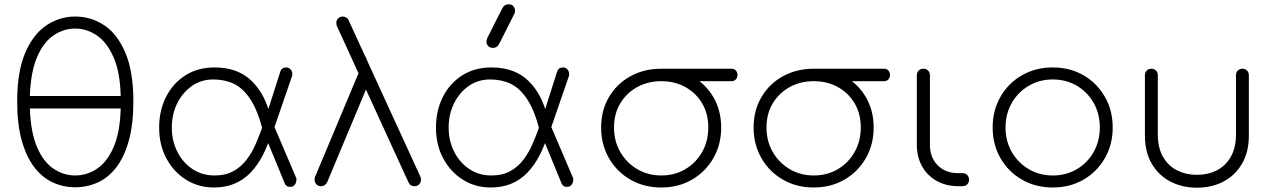

<svg xmlns="http://www.w3.org/2000/svg" viewBox="-20 -867 5925 894"><path d="M330 5Q275 5 226 -17.5Q177 -40 140 -88Q103 -136 81.5 -212Q60 -288 60 -395Q60 -533 97 -620Q134 -707 195.5 -748.5Q257 -790 330 -790Q405 -790 466.5 -748.5Q528 -707 564.5 -619.5Q601 -532 601 -395Q601 -289 580 -213Q559 -137 522 -88.5Q485 -40 435.5 -17.5Q386 5 330 5ZM330 -50Q385 -50 432 -81.5Q479 -113 509 -182Q539 -251 542 -362H119Q123 -251 152.5 -182Q182 -113 229 -81.5Q276 -50 330 -50ZM119 -420H542Q539 -532 508.5 -601Q478 -670 431 -702Q384 -734 330 -734Q276 -734 229 -702Q182 -670 152.5 -601Q123 -532 119 -420Z M976 6Q904 6 846.5 -30Q789 -66 755 -129Q721 -192 721 -273Q721 -352 753 -415.5Q785 -479 843 -516Q901 -553 979 -553Q1089 -553 1153.5 -488.5Q1218 -424 1240 -319L1203 -263Q1179 -355 1145 -406Q1111 -457 1068.5 -477Q1026 -497 973 -497Q916 -497 872.5 -466Q829 -435 804.5 -384.5Q780 -334 780 -273Q780 -212 805.5 -161Q831 -110 876 -80Q921 -50 979 -50Q1031 -50 1067.5 -70.5Q1104 -91 1129 -124.5Q1154 -158 1171 -197.5Q1188 -237 1202 -276L1244 -246Q1227 -189 1203 -143Q1179 -97 1147 -63.5Q1115 -30 1072.5 -12Q1030 6 976 6ZM1334 3Q1313 5 1305 -15L1201 -268L1248 -299L1359 -39Q1361 -36 1360.5 -34Q1360 -32 1360 -30Q1360 -17 1353 -7.5Q1346 2 1334 3ZM1248 -246 1202 -273 1285 -533Q1288 -543 1295 -548Q1302 -553 1312 -553Q1324 -553 1332.5 -544.5Q1341 -536 1341 -522Q1341 -521 1341 -518.5Q1341 -516 1340 -513Z M1910 0Q1900 0 1893 -4.5Q1886 -9 1881 -20L1549 -745Q1548 -748 1547 -752Q1546 -756 1546 -761Q1546 -773 1554.5 -781.5Q1563 -790 1576 -790Q1585 -790 1593.5 -784.5Q1602 -779 1605 -769L1939 -41Q1940 -39 1940 -30Q1940 -17 1931.5 -8.5Q1923 0 1910 0ZM1475 0Q1462 0 1453.5 -8.5Q1445 -17 1445 -30Q1445 -38 1446 -41L1682 -604L1715 -524L1504 -20Q1500 -11 1492.5 -5.5Q1485 0 1475 0Z M2265 6Q2193 6 2135.5 -30Q2078 -66 2044 -129Q2010 -192 2010 -273Q2010 -352 2042 -415.5Q2074 -479 2132 -516Q2190 -553 2268 -553Q2378 -553 2442.5 -488.5Q2507 -424 2529 -319L2492 -263Q2468 -355 2434 -406Q2400 -457 2357.5 -477Q2315 -497 2262 -497Q2205 -497 2161.5 -466Q2118 -435 2093.5 -384.5Q2069 -334 2069 -273Q2069 -212 2094.5 -161Q2120 -110 2165 -80Q2210 -50 2268 -50Q2320 -50 2356.5 -70.5Q2393 -91 2418 -124.5Q2443 -158 2460 -197.5Q2477 -237 2491 -276L2533 -246Q2516 -189 2492 -143Q2468 -97 2436 -63.5Q2404 -30 2361.5 -12Q2319 6 2265 6ZM2623 3Q2602 5 2594 -15L2490 -268L2537 -299L2648 -39Q2650 -36 2649.5 -34Q2649 -32 2649 -30Q2649 -17 2642 -7.5Q2635 2 2623 3ZM2537 -246 2491 -273 2574 -533Q2577 -543 2584 -548Q2591 -553 2601 -553Q2613 -553 2621.5 -544.5Q2630 -536 2630 -522Q2630 -521 2630 -518.5Q2630 -516 2629 -513ZM2276 -644Q2260 -644 2252.5 -653.5Q2245 -663 2245 -671Q2245 -676 2246 -680Q2247 -684 2248 -688L2317 -825Q2323 -837 2330.5 -842Q2338 -847 2347 -847Q2364 -847 2371 -837.5Q2378 -828 2378 -820Q2378 -816 2377.5 -811.5Q2377 -807 2375 -803L2306 -666Q2300 -654 2292.5 -649Q2285 -644 2276 -644Z M3059 6Q2979 6 2915.5 -30.5Q2852 -67 2815.5 -130.5Q2779 -194 2779 -273Q2779 -353 2815.5 -415Q2852 -477 2915.5 -512Q2979 -547 3059 -547Q3139 -547 3202 -512Q3265 -477 3301.5 -415Q3338 -353 3338 -273Q3338 -194 3301.5 -130.5Q3265 -67 3202 -30.5Q3139 6 3059 6ZM3059 -50Q3122 -50 3171.5 -79.5Q3221 -109 3249.5 -159.5Q3278 -210 3278 -274Q3278 -337 3249.5 -385.5Q3221 -434 3171.5 -461.5Q3122 -489 3059 -489Q2997 -489 2947 -461.5Q2897 -434 2868 -385.5Q2839 -337 2839 -273Q2839 -210 2868 -159.5Q2897 -109 2947 -79.5Q2997 -50 3059 -50ZM3056 -489Q3044 -489 3036.5 -497.5Q3029 -506 3029 -518Q3029 -530 3036.5 -538.5Q3044 -547 3056 -547H3387Q3399 -547 3406.5 -538.5Q3414 -530 3414 -518Q3414 -506 3406.5 -497.5Q3399 -489 3387 -489Z M3769 6Q3689 6 3625.5 -30.5Q3562 -67 3525.5 -130.5Q3489 -194 3489 -273Q3489 -353 3525.5 -415Q3562 -477 3625.5 -512Q3689 -547 3769 -547Q3849 -547 3912 -512Q3975 -477 4011.5 -415Q4048 -353 4048 -273Q4048 -194 4011.5 -130.5Q3975 -67 3912 -30.5Q3849 6 3769 6ZM3769 -50Q3832 -50 3881.5 -79.5Q3931 -109 3959.5 -159.5Q3988 -210 3988 -274Q3988 -337 3959.5 -385.5Q3931 -434 3881.5 -461.5Q3832 -489 3769 -489Q3707 -489 3657 -461.5Q3607 -434 3578 -385.5Q3549 -337 3549 -273Q3549 -210 3578 -159.5Q3607 -109 3657 -79.5Q3707 -50 3769 -50ZM3766 -489Q3754 -489 3746.5 -497.5Q3739 -506 3739 -518Q3739 -530 3746.5 -538.5Q3754 -547 3766 -547H4097Q4109 -547 4116.5 -538.5Q4124 -530 4124 -518Q4124 -506 4116.5 -497.5Q4109 -489 4097 -489Z M4438 0Q4383 -1 4340 -25.5Q4297 -50 4273 -93.5Q4249 -137 4249 -192V-516Q4249 -530 4257.5 -538.5Q4266 -547 4279 -547Q4293 -547 4301.5 -538.5Q4310 -530 4310 -516V-192Q4310 -134 4346 -97.5Q4382 -61 4439 -61H4461Q4475 -61 4483.5 -52.5Q4492 -44 4492 -30Q4492 -17 4483.5 -8.5Q4475 0 4461 0Z M4882 6Q4802 6 4738.5 -30.5Q4675 -67 4638.5 -130.5Q4602 -194 4602 -273Q4602 -353 4638.5 -416.5Q4675 -480 4738.5 -516.5Q4802 -553 4882 -553Q4962 -553 5025 -516.5Q5088 -480 5124.5 -416.5Q5161 -353 5161 -273Q5161 -194 5124.5 -130.5Q5088 -67 5025 -30.5Q4962 6 4882 6ZM4882 -50Q4945 -50 4994.5 -79.5Q5044 -109 5072.5 -159.5Q5101 -210 5101 -274Q5101 -337 5072.5 -387.5Q5044 -438 4994.5 -467.5Q4945 -497 4882 -497Q4820 -497 4770 -467.5Q4720 -438 4691 -387.5Q4662 -337 4662 -273Q4662 -210 4691 -159.5Q4720 -109 4770 -79.5Q4820 -50 4882 -50Z M5553 7Q5485 7 5430 -21.5Q5375 -50 5343 -104.5Q5311 -159 5311 -236V-517Q5311 -530 5319.5 -538.5Q5328 -547 5341 -547Q5354 -547 5362.5 -538.5Q5371 -530 5371 -517V-242Q5371 -179 5395 -137Q5419 -95 5460.5 -74Q5502 -53 5553 -53Q5605 -53 5646 -74Q5687 -95 5711 -137Q5735 -179 5735 -242V-517Q5735 -530 5743.5 -538.5Q5752 -547 5765 -547Q5778 -547 5786.5 -538.5Q5795 -530 5795 -517V-236Q5795 -159 5763 -104.5Q5731 -50 5676.5 -21.5Q5622 7 5553 7Z"/></svg>

Font: ComfortaaLight
Style: Regular
Weight: 300
Designer: Johan Aakerlund
Foundry: Johan Aakerlund
Version: Version 3.104; ttfautohint (v1.8.1.43-b0c9)